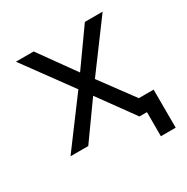

<svg xmlns="http://www.w3.org/2000/svg" viewBox="-150 -648 887 910"><g transform="rotate(-30 293.0 -193.5)"><path d="M474.1 131.8V0H433.1L292 -194.8L152.8 0H55.7L246.6 -256.3L55.7 -517.6H152.8L293.5 -321.3L433.1 -517.6H530.3L338.9 -259.3L474.1 -76.2V-76.7H554.7L555.2 131.8Z"/></g></svg>

Font: Cascadia Code NF SemiLight
Style: Regular
Weight: 350
Monospace: yes
Designer: Aaron Bell
Foundry: Saja Typeworks
Version: Version 2404.023; ttfautohint (v1.8.4)